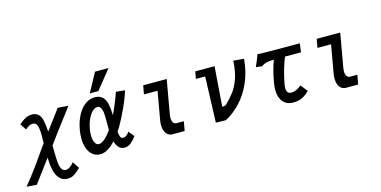

<svg xmlns="http://www.w3.org/2000/svg" viewBox="-129 -1286 3817 1924"><g transform="rotate(-15 1779.0 -324.5)"><path d="M236.5 -97.5Q166 -4 62 137L-42.5 129.5Q23.5 50 91.5 -44Q159.5 -138 236 -248L236.5 -275.5Q237.5 -311.5 237.5 -328.5Q237.5 -394.5 225.5 -429.8Q213.5 -465 179 -465Q160.5 -465 142 -455.2Q123.5 -445.5 102 -426L60 -490.5Q87 -517 121.2 -536.5Q155.5 -556 195 -556Q238.5 -556 262.2 -532.5Q286 -509 296 -465Q306 -421 310 -348Q355.5 -407.5 438 -519L463.5 -554L572.5 -546L494.5 -442Q398 -316 315.5 -202L316.5 -149.5Q317.5 -70.5 321.2 -28Q325 14.5 338.8 41.2Q352.5 68 382.5 68Q424.5 68 468 12L514 82.5Q483.5 115 450.5 136.5Q417.5 158 380.5 158Q324.5 158 293.2 121.5Q262 85 250.2 29.5Q238.5 -26 236.5 -97.5Z M613 -199.5Q613 -242 621 -285.5Q636 -368.5 669.2 -430.5Q702.5 -492.5 749 -526.2Q795.5 -560 848.5 -560Q901.5 -560 931.8 -528.8Q962 -497.5 970 -438Q977.5 -403 978.5 -339Q1004 -391 1029.5 -453.8Q1055 -516.5 1068 -558L1161 -549Q1135 -465 1092.8 -374Q1050.5 -283 1006.5 -206L981 -168Q984.5 -130 993 -112Q1001.5 -94 1020.5 -94Q1039 -94 1056 -106.8Q1073 -119.5 1085.5 -139.5L1133 -81.5Q1108 -45.5 1077.5 -20Q1047 5.5 1008.5 5.5Q975 5.5 951.8 -17.5Q928.5 -40.5 916 -84.5Q833 6.5 757.5 6.5Q713 6.5 680.2 -19Q647.5 -44.5 630.2 -91.2Q613 -138 613 -199.5ZM812 -610 918.5 -807H1059L900.5 -610ZM714 -203Q714 -154 729.2 -124.8Q744.5 -95.5 769.5 -95.5Q797 -95.5 831.8 -125.5Q866.5 -155.5 902 -207V-212.5Q901.5 -230 901.5 -277.5Q901.5 -323 901 -350.5Q900.5 -378 898 -393Q894 -420.5 881.5 -440Q869 -459.5 850.5 -459.5Q825 -459.5 798.8 -436Q772.5 -412.5 751.5 -368.5Q730.5 -324.5 720 -265.5Q714 -232 714 -203Z M1418.5 -120Q1418.5 -142 1423 -167.5L1474.5 -460H1333.5L1349.5 -550H1593.5L1531 -194Q1528.5 -181 1528.5 -164.5Q1528.5 -132.5 1541.2 -114.8Q1554 -97 1572.5 -97H1649.5L1642 -53L1632.5 0H1505Q1480 0 1460.2 -14.5Q1440.5 -29 1429.5 -56.2Q1418.5 -83.5 1418.5 -120Z M1972.5 -475H1876.5L1889.5 -550H2090L2059 -137Q2066 -137 2080 -139Q2094 -141 2097 -143.5Q2155 -200.5 2190.5 -247.5Q2226 -294.5 2252.8 -369.5Q2279.5 -444.5 2285.5 -554.5L2394.5 -545.5Q2383.5 -411.5 2336 -304Q2288.5 -196.5 2217.5 -120.5Q2146.5 -44.5 2060.5 2.5L1956 0Z M2494.5 -450.5Q2511.5 -489 2521.5 -514.2Q2531.5 -539.5 2534.5 -554.5Q2573.5 -550 2974.5 -550L2962.5 -460H2797Q2757.5 -365 2731 -244.5Q2724 -214 2720.5 -192.8Q2717 -171.5 2717 -154Q2717 -125.5 2728.5 -110.2Q2740 -95 2766.5 -95Q2793 -95 2821.2 -108Q2849.5 -121 2870.5 -141.5L2928 -69.5Q2895 -35.5 2856.2 -14.8Q2817.5 6 2762 6Q2689.5 6 2652.5 -39.8Q2615.5 -85.5 2615.5 -164Q2615.5 -197 2622.5 -236.5Q2643.5 -359.5 2680.5 -459.5Q2629.5 -458 2600.8 -451Q2572 -444 2552 -426L2487 -433Z M3218.5 -120Q3218.5 -142 3223 -167.5L3274.5 -460H3133.5L3149.5 -550H3393.5L3331 -194Q3328.5 -181 3328.5 -164.5Q3328.5 -132.5 3341.2 -114.8Q3354 -97 3372.5 -97H3449.5L3442 -53L3432.5 0H3305Q3280 0 3260.2 -14.5Q3240.5 -29 3229.5 -56.2Q3218.5 -83.5 3218.5 -120Z"/></g></svg>

Font: JuliaMono
Style: Bold Italic
Weight: 700
Italic angle: -9°
Monospace: yes
Designer: cormullion
Foundry: corm
Version: Version 0.057; ttfautohint (v1.8.4)